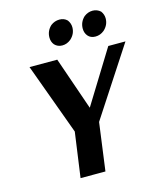

<svg xmlns="http://www.w3.org/2000/svg" viewBox="-125 -946 869 1036"><g transform="rotate(-15 310.0 -428.0)"><path d="M443 -839Q465 -856 491 -856Q516 -856 535 -839Q549 -820 549 -798Q549 -761 520 -735Q498 -717 471 -717Q444 -717 429 -735Q415 -752 415 -776Q415 -813 443 -839ZM257 -839Q279 -856 306 -856Q332 -856 349 -839Q363 -820 363 -798Q363 -761 334 -735Q312 -717 286 -717Q260 -717 243 -735Q229 -752 229 -776Q229 -813 257 -839ZM342 -355 524 -650H620L370 -267L334 0H195L230 -251L84 -650H239L341 -355Z"/></g></svg>

Font: Arsenal SC
Style: Bold Italic
Weight: 700
Italic angle: -9.10001°
Designer: Andrij Shevchenko
Foundry: Stairsfor
Version: Version 2.001; ttfautohint (v1.8.4.7-5d5b)